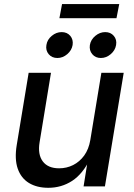

<svg xmlns="http://www.w3.org/2000/svg" viewBox="-20 -896 642 923"><path d="M212.4 6.8Q157.2 6.8 119.1 -16.4Q81.1 -39.6 65.2 -85.4Q49.3 -131.3 60.5 -199.2L117.7 -545.9H225.1L170.4 -212.4Q160.6 -153.8 185.5 -120.4Q210.4 -86.9 264.2 -86.9Q300.3 -86.9 331.5 -102.5Q362.8 -118.2 384.8 -148.4Q406.7 -178.7 414.1 -222.7L467.3 -545.9H574.7L484.4 0H381.8L403.3 -133.8H414.1Q377.9 -59.6 326.7 -26.4Q275.4 6.8 212.4 6.8ZM464.8 -617.2Q439 -617.2 423.6 -635.5Q408.2 -653.8 412.1 -679.7Q416.5 -705.6 438.2 -723.6Q460 -741.7 485.8 -741.7Q511.7 -741.7 527.1 -723.6Q542.5 -705.6 538.1 -679.7Q533.7 -653.8 512.2 -635.5Q490.7 -617.2 464.8 -617.2ZM255.9 -617.2Q229.5 -617.2 214.1 -635.5Q198.7 -653.8 203.1 -679.7Q207 -705.6 228.8 -723.6Q250.5 -741.7 276.4 -741.7Q302.7 -741.7 317.9 -723.6Q333 -705.6 329.1 -679.7Q324.7 -653.8 303.2 -635.5Q281.7 -617.2 255.9 -617.2ZM553.2 -876.5 540 -808.6H265.6L278.3 -876.5Z"/></svg>

Font: Inter Medium
Style: Italic
Weight: 500
Italic angle: -9.3988°
Designer: Rasmus Andersson
Foundry: rsms
Version: Version 4.001;git-66647c0bb